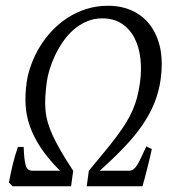

<svg xmlns="http://www.w3.org/2000/svg" viewBox="-20 -650 622 670"><path d="M23.4 0 11.2 -13.2Q13.2 -24.9 16.4 -40Q19.5 -55.2 23.4 -71.8Q27.3 -88.4 32.2 -105Q37.1 -121.6 42.5 -137.2H62.5Q64 -95.7 69.1 -75Q74.2 -54.2 92.8 -54.2H189.5Q147.9 -95.7 122.6 -134Q97.2 -172.4 84.2 -209.7Q71.3 -247.1 69.3 -284.2Q67.4 -321.3 72.8 -360.8Q77.1 -392.6 89.1 -425Q101.1 -457.5 119.4 -487.5Q137.7 -517.6 162.4 -543.5Q187 -569.3 217 -588.6Q247.1 -607.9 282.2 -618.9Q317.4 -629.9 356.9 -629.9Q405.3 -629.9 443.1 -611.8Q481 -593.8 505.4 -560.3Q529.8 -526.9 539.6 -479.5Q544.4 -453.6 544.4 -424.8Q544.4 -399.9 540.5 -372.1Q534.2 -328.6 518.3 -289.6Q502.4 -250.5 476.1 -212.4Q449.7 -174.3 412.8 -135.7Q376 -97.2 328.1 -54.2H429.7Q438.5 -54.2 445.1 -58.8Q451.7 -63.5 458.3 -73.5Q464.8 -83.5 472.2 -99.6Q479.5 -115.7 490.7 -139.2L509.8 -129.9Q506.8 -115.7 502.7 -98.4Q498.5 -81.1 494.1 -63.5Q489.7 -45.9 485.4 -29.3Q481 -12.7 477.1 0H282.7L290 -54.2Q320.8 -91.3 345 -120.6Q369.1 -149.9 387.7 -174.8Q406.2 -199.7 419.7 -221.4Q433.1 -243.2 442.6 -264.9Q452.1 -286.6 458.3 -309.8Q464.4 -333 468.3 -360.8Q474.6 -405.3 470 -445.8Q465.3 -486.3 449.2 -517.6Q433.1 -548.8 405 -567.4Q377 -585.9 336.9 -585.9Q307.1 -585.9 281.7 -574.7Q256.3 -563.5 235.6 -545.2Q214.8 -526.9 199 -503.4Q183.1 -480 171.6 -455.6Q160.2 -431.2 153.1 -407.7Q146 -384.3 143.6 -366.2Q139.6 -337.4 138.2 -313.2Q136.7 -289.1 138.7 -266.6Q140.6 -244.1 147 -222.2Q153.3 -200.2 165 -175Q176.8 -149.9 193.8 -120.6Q210.9 -91.3 235.4 -54.2L228 0Z"/></svg>

Font: Akkhara
Style: Italic
Weight: 400
Italic angle: -7°
Designer: J. Victor Gaultney
Version: Version 1.00 June 13, 2006, initial release